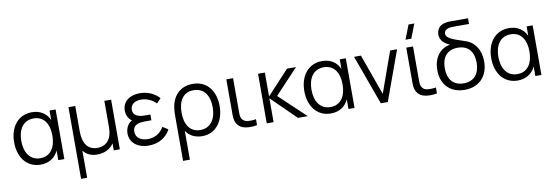

<svg xmlns="http://www.w3.org/2000/svg" viewBox="-68 -1299 5937 2058"><g transform="rotate(-10 2901.0 -270.0)"><path d="M280.5 15C370 15 439.5 -29.5 473 -105V0H539V-540H473V-436.5C440 -511 372.5 -555 282.5 -555C127.5 -555 40 -431.5 40 -270C40 -108.5 127.5 15 280.5 15ZM118 -270.5C118 -396.5 175.5 -486.5 288.5 -486.5C401 -486.5 456.5 -397.5 456.5 -270.5C456.5 -145.5 401.5 -53.5 288 -53.5C174 -53.5 118 -148 118 -270.5Z M679 240H745V-56C778 -11.5 829.5 13.5 895.5 13.5C972 13.5 1037.5 -16 1077 -76.5V0H1143V-540H1069.5V-252C1069.5 -130 1013.5 -56.5 909.5 -56.5C796.5 -56.5 753 -145.5 753 -264.5V-540H679Z M1455 15C1564 15 1646.5 -35 1693 -120L1634 -157.5C1594.5 -91 1535.5 -55.5 1459.5 -55.5C1380 -55.5 1328 -94.5 1328 -158.5C1328 -224.5 1374 -247.5 1466 -247.5H1530V-310.5H1467C1392 -310.5 1342.5 -336 1342.5 -394.5C1342.5 -456 1395 -485 1458.5 -485C1522.5 -485 1582 -455.5 1621 -414.5L1668 -464C1614 -523 1541 -555 1453 -555C1349 -555 1267 -497.5 1267 -399.5C1267 -349 1287.5 -310 1324.5 -282C1276 -258 1253 -203.5 1253 -151.5C1253 -48.5 1341 15 1455 15Z M1789 -237.5V240H1863V-73.5C1896 -20.5 1959 15 2038 15C2188.5 15 2277 -108.5 2277 -271.5C2277 -431.5 2192 -555 2032.5 -555C1891.5 -555 1807 -458.5 1793 -324.5C1790 -302.5 1789 -273.5 1789 -237.5ZM1862.5 -271.5C1862.5 -398 1915.5 -486.5 2030 -486.5C2146 -486.5 2201.5 -396.5 2201.5 -271C2201.5 -145.5 2143.5 -53.5 2030 -53.5C1916 -53.5 1862.5 -144.5 1862.5 -271.5Z M2520 4.5C2552.5 9.5 2600.5 8.5 2636 0V-64.5C2608 -59 2575 -57.5 2546.5 -60.5C2518 -63.5 2496 -74.5 2481.5 -100.5C2468 -126.5 2470.5 -152.5 2470.5 -198.5V-540H2397V-195.5C2397 -140 2394.5 -102.5 2415 -63.5C2438 -20 2476 -1.5 2520 4.5Z M2742 0H2816.5V-260L3081.5 0H3188.5L2902.5 -270L3155.5 -540H3057.5L2816.5 -280V-540H2742.5Z M3439 15C3528.5 15 3598 -29.5 3631.5 -105V0H3697.5V-540H3631.5V-436.5C3598.5 -511 3531 -555 3441 -555C3286 -555 3198.5 -431.5 3198.5 -270C3198.5 -108.5 3286 15 3439 15ZM3276.5 -270.5C3276.5 -396.5 3334 -486.5 3447 -486.5C3559.5 -486.5 3615 -397.5 3615 -270.5C3615 -145.5 3560 -53.5 3446.5 -53.5C3332.5 -53.5 3276.5 -148 3276.5 -270.5Z M3983.5 0H4059.5L4255.5 -540H4180L4021.5 -96L3862 -540H3787.5Z M4478.5 4.5C4511 9.5 4559 8.5 4594.5 0V-64.5C4566.5 -59 4533.5 -57.5 4505 -60.5C4476.5 -63.5 4454.5 -74.5 4440 -100.5C4426.5 -126.5 4429 -152.5 4429 -198.5V-540H4355.5V-195.5C4355.5 -140 4353 -102.5 4373.5 -63.5C4396.5 -20 4434.5 -1.5 4478.5 4.5ZM4362.5 -625H4425.5L4485.5 -780H4422.5Z M4895.5 14.5C5057 14.5 5152.5 -93.5 5152.5 -250C5152.5 -376.5 5089.5 -472.5 4978.5 -503C4869 -540 4791 -561.5 4791 -614.5C4791 -643.5 4812 -661 4842 -668.5C4856.5 -671.5 4873.5 -673 4893 -673H5062V-735H4876.5C4858.5 -735 4838.5 -735 4817 -730.5C4746.5 -717.5 4718.5 -668 4718.5 -617C4718.5 -551 4765.5 -514.5 4823.5 -490C4708 -471.5 4641 -373.5 4641 -244.5C4641 -89.5 4736 14.5 4895.5 14.5ZM4723.5 -250C4723.5 -366 4780 -443.5 4897 -443.5C5012 -443.5 5070.5 -369.5 5070.5 -251.5C5070.5 -133.5 5012.5 -56 4897 -56C4783.5 -56 4723.5 -130.5 4723.5 -250Z M5473 15C5562.5 15 5632 -29.5 5665.5 -105V0H5731.5V-540H5665.5V-436.5C5632.5 -511 5565 -555 5475 -555C5320 -555 5232.5 -431.5 5232.5 -270C5232.5 -108.5 5320 15 5473 15ZM5310.5 -270.5C5310.5 -396.5 5368 -486.5 5481 -486.5C5593.5 -486.5 5649 -397.5 5649 -270.5C5649 -145.5 5594 -53.5 5480.5 -53.5C5366.5 -53.5 5310.5 -148 5310.5 -270.5Z"/></g></svg>

Font: Eudonet
Style: Regular
Weight: 400
Designer: Mikhail Sharanda
Foundry: Mikhail Sharanda
Version: Version 4.503;Glyphs 3.1.2 (3151)